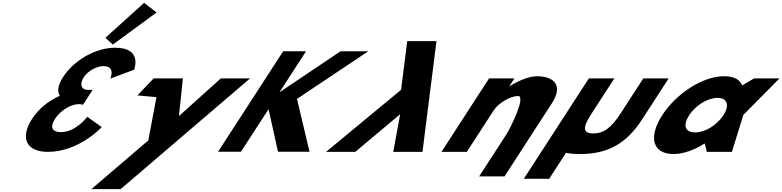

<svg xmlns="http://www.w3.org/2000/svg" viewBox="-20 -1060 5460 1340"><path d="M715.5 -796.2 767.8 -749.1 1072.7 -973 985.9 -1040.2ZM750 -511.8C750 -511.8 790 -598.5 701.6 -598.5C656.6 -598.5 594 -566.2 564.8 -521.2C531.8 -470.2 549.2 -432.8 591.7 -432.8H626.6L558.8 -328.2C558.8 -328.2 548.5 -333.3 531.5 -333.3C475.4 -333.3 402.9 -290.8 363.8 -230.5C325.2 -171 346.3 -137.8 404.9 -137.8C510.3 -137.8 589 -244.9 589 -244.9L690.1 -172.7C690.1 -172.7 530.8 -0.1 314.9 -0.1C164.4 -0.1 117 -96.2 204 -230.5C251.9 -304.4 321.4 -358 397.3 -391.1C378.3 -420.9 383.1 -465.1 420.6 -522.9C497.7 -641.9 649.6 -726.9 783.1 -726.9C979.4 -726.9 915.5 -573 915.5 -573Z M1521.4 -513 1229 -250 1256.4 -513H1052.4L939.1 -394L1071.9 -382L1014.9 -80L617.7 260H821.7L1725.4 -513Z M2140.2 -0.9 2052.8 -369.8 2550.3 -702.1H2356.5L1930.4 -415.7L2115.9 -702.1H1956.1L1501.9 -0.9H1661.7L1854.4 -298.4L1920.1 -0.9Z M2724.5 0 2772.9 -263 2459.5 0H2255.5L2779 -433L2822.2 -773H3026.2L2928.5 0Z M3061 0H3238L3425.8 -290C3458.9 -341 3542.6 -390 3595.6 -390C3652.6 -390 3545.1 -170 3512.1 -119L3324.2 171H3501.2L3830.9 -338C3923.6 -481 3823 -528 3729 -528C3673 -528 3603.2 -499 3537.3 -459H3535.3L3570.3 -513H3393.3Z M4267.8 -513H4089.8L3635.7 188H3812.7L3930.2 6.6C3956.5 12.3 3988.7 15 4026.8 15C4218.8 15 4349.5 -54 4460.9 -226L4646.8 -513H4469.8L4311.7 -269C4246.3 -168 4194.1 -129 4120.1 -129C4046.1 -129 4044.3 -168 4109.7 -269Z M4601.8 -256C4504.7 -106 4531.3 15 4681.3 15C4751.3 15 4831.4 -16 4896.6 -58H4898.6L4913 0H5088L5168.1 -258L5420.3 -513H5243.3L5159.5 -464C5144.1 -505 5102 -528 5033 -528C4883 -528 4699 -406 4601.8 -256ZM4789.8 -256C4835.8 -327 4921.2 -377 4988.2 -377C5054.2 -377 5074.8 -327 5028.8 -256C4983.5 -186 4901.1 -136 4832.1 -136C4760.1 -136 4744.5 -186 4789.8 -256Z"/></svg>

Font: Hussar
Style: BdWodka
Weight: 700
Foundry: Cannot Into Space Fonts
Version: Version 2.00